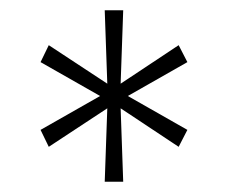

<svg xmlns="http://www.w3.org/2000/svg" viewBox="-20 -690 444 374"><path d="M220 -670H184L189 -527L75 -602L59 -569L175 -503L59 -437L75 -404L189 -479L184 -336H220L215 -479L328 -404L345 -437L229 -503L345 -569L328 -602L215 -527Z"/></svg>

Font: LT Wave Alt Thin
Style: Regular
Weight: 100
Designer: Daniel Lyons
Version: Version 2.5 (Glyphs App)